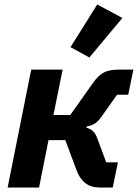

<svg xmlns="http://www.w3.org/2000/svg" viewBox="-20 -835 614 855"><path d="M14 0 119 -525H259L218 -323H293L395 -467Q418 -499 442 -512Q466 -525 509 -525H574L551 -413H501L431 -314Q416 -293 401 -284Q386 -275 366 -272L365 -266Q382 -262 394 -251Q406 -240 414 -217L453 -112H505L482 0H423Q385 0 359.5 -20Q334 -40 320 -79L271 -211H196L154 0ZM525 -755 378 -579 294 -625 413 -815Z"/></svg>

Font: IBM Plex Sans
Style: Bold Italic
Weight: 700
Italic angle: -11.31°
Designer: Mike Abbink, Paul van der Laan, Pieter van Rosmalen
Foundry: Bold Monday
Version: Version 3.201